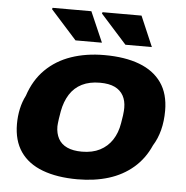

<svg xmlns="http://www.w3.org/2000/svg" viewBox="-52 -776 813 839"><g transform="rotate(5 354.0 -356.5)"><path d="M318 12Q229 12 165 -12Q101 -36 67.5 -84.5Q34 -133 34 -206Q34 -241 41 -273Q48 -305 62 -332Q85 -402 131.5 -448Q178 -494 243.5 -516.5Q309 -539 389 -539Q479 -539 542.5 -515Q606 -491 640 -442.5Q674 -394 674 -320Q674 -274 664 -235Q654 -196 634 -164Q608 -105 562 -65.5Q516 -26 454.5 -7Q393 12 318 12ZM327 -110Q373 -110 406 -127Q439 -144 459.5 -175Q480 -206 487 -249Q491 -271 492.5 -283.5Q494 -296 494.5 -303.5Q495 -311 495 -317Q495 -348 482.5 -370.5Q470 -393 445 -405Q420 -417 380 -417Q334 -417 301 -400.5Q268 -384 248 -352.5Q228 -321 220 -278Q216 -257 214.5 -244.5Q213 -232 212 -224.5Q211 -217 211 -211Q211 -180 223.5 -157Q236 -134 262 -122Q288 -110 327 -110ZM476 -592 362 -719 364 -725H535L592 -592ZM257 -592 143 -719 145 -725H315L373 -592Z"/></g></svg>

Font: Archivo SemiExpanded ExtraBold
Style: Italic
Weight: 800
Width: 6
Italic angle: -10°
Designer: Hector Gatti
Foundry: Omnibus-Type
Version: Version 2.001